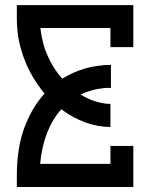

<svg xmlns="http://www.w3.org/2000/svg" viewBox="-20 -744 601 763"><path d="M509.8 -556.6Q479.5 -556.6 418.9 -556.6Q418.9 -582 418.9 -632.8Q415 -632.8 412.1 -632.8Q408.2 -632.8 405.3 -632.8Q338.9 -632.8 272.5 -632.8Q206.1 -632.8 140.6 -632.8Q143.6 -603.5 150.4 -578.1Q156.2 -551.8 168 -525.4Q179.7 -498 194.3 -475.6Q208 -453.1 227.5 -431.6Q250 -445.3 272.5 -455.1Q293.9 -464.8 320.3 -472.7Q345.7 -479.5 370.1 -482.4Q393.6 -486.3 420.9 -486.3Q420.9 -456.1 420.9 -394.5Q404.3 -395.5 389.6 -393.6Q375 -391.6 359.4 -388.7Q342.8 -384.8 329.1 -379.9Q315.4 -376 300.8 -368.2Q314.5 -359.4 328.1 -353.5Q340.8 -346.7 357.4 -341.8Q373 -336.9 387.7 -334Q402.3 -331.1 418.9 -331.1Q418.9 -299.8 418.9 -239.3Q369.1 -239.3 318.4 -257.8Q268.6 -276.4 223.6 -309.6Q188.5 -270.5 167 -215.8Q145.5 -160.2 139.6 -92.8Q232.4 -92.8 418.9 -92.8Q418.9 -116.2 418.9 -164.1Q449.2 -164.1 509.8 -164.1Q509.8 -109.4 509.8 -1Q355.5 -1 46.9 -1Q46.9 -16.6 46.9 -46.9Q46.9 -156.2 77.1 -237.3Q107.4 -318.4 157.2 -372.1Q128.9 -406.2 109.4 -440.4Q88.9 -474.6 74.2 -515.6Q59.6 -556.6 52.7 -595.7Q46.9 -631.8 46.9 -672.9Q46.9 -675.8 46.9 -678.7Q46.9 -693.4 46.9 -723.6Q201.2 -723.6 509.8 -723.6Q509.8 -721.7 509.8 -719.7Q509.8 -717.8 509.8 -715.8Q509.8 -675.8 509.8 -636.7Q509.8 -596.7 509.8 -556.6Z"/></svg>

Font: Oishi
Style: Regular
Weight: 400
Designer: bBranding
Version: Version 1.0